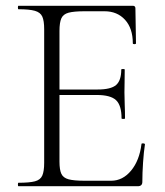

<svg xmlns="http://www.w3.org/2000/svg" viewBox="-20 -645 573 665"><path d="M457 0H44Q42 0 42 -6Q42 -12 44 -12Q82 -12 101 -17Q120 -22 126.5 -37Q133 -52 133 -81V-544Q133 -573 126.5 -587.5Q120 -602 101 -607.5Q82 -613 44 -613Q42 -613 42 -619Q42 -625 44 -625H440Q449 -625 449 -616L451 -495Q451 -492 445.5 -492Q440 -492 440 -495Q440 -547 413 -576.5Q386 -606 342 -606H273Q236 -606 217.5 -601Q199 -596 192.5 -581.5Q186 -567 186 -538V-85Q186 -57 192.5 -43Q199 -29 217.5 -24Q236 -19 273 -19H365Q405 -19 434 -54Q463 -89 470 -146Q470 -149 476 -148.5Q482 -148 482 -145Q478 -119 475.5 -82.5Q473 -46 473 -15Q473 0 457 0ZM401 -235Q401 -280 382 -298Q363 -316 315 -316H161V-335H318Q364 -335 382 -350.5Q400 -366 400 -404Q400 -406 406 -406Q412 -406 412 -404Q412 -375 411.5 -359Q411 -343 411 -325Q411 -303 412 -281.5Q413 -260 413 -235Q413 -233 407 -233Q401 -233 401 -235Z"/></svg>

Font: Cormorant Light
Style: Regular
Weight: 300
Designer: Christian Thalmann (Catharsis Fonts)
Foundry: Catharsis Fonts
Version: Version 4.000